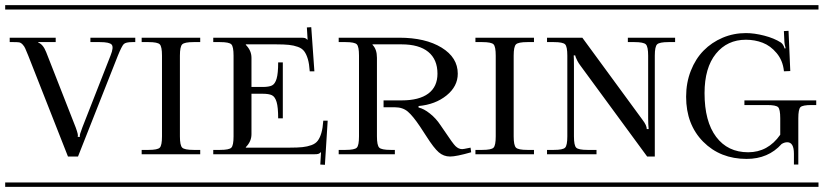

<svg xmlns="http://www.w3.org/2000/svg" viewBox="-29 -728 3208 748"><path d="M-8.8 -708H516.1V-690.9H-8.8ZM-8.8 -17.1H516.1V0H-8.8ZM120.1 -562Q138.7 -555.7 150.9 -524.9L266.1 -231Q276.9 -201.2 273.9 -196.8V-194.8H282.2V-196.8Q279.8 -200.7 292 -231.9L401.9 -512.2Q414.6 -543.9 406.2 -554Q397.9 -564 359.9 -564H323.2V-581.1H498V-564H486.8Q460.9 -564 453.1 -556.2Q445.3 -548.3 430.2 -511.2L274.9 -118.2H235.8L81.1 -511.2Q72.3 -532.2 69.1 -539.8Q65.9 -547.4 59.1 -554.7Q52.2 -562 45.2 -563Q38.1 -564 23.9 -564H8.8V-581.1H188V-564H120.1Z M497.1 -708H793.9V-690.9H497.1ZM497.1 -17.1H793.9V0H497.1ZM522.9 -127V-144H549.8Q585 -144 593.5 -152.8Q602.1 -161.6 602.1 -196.8V-511.2Q602.1 -546.4 593.5 -555.2Q585 -564 549.8 -564H522.9V-581.1H751V-564H725.1Q689.9 -564 680.9 -555.2Q671.9 -546.4 671.9 -511.2V-196.8Q671.9 -161.6 680.9 -152.8Q689.9 -144 725.1 -144H751V-127Z M801.8 -581.1H1142.6Q1154.8 -581.1 1158.9 -579.8Q1163.1 -578.6 1168.5 -573.2H1169.4L1166.5 -621.1L1183.6 -622.1L1195.8 -450.2H1177.7Q1175.8 -479 1170.4 -497.6Q1165 -516.1 1156.5 -527.8Q1147.9 -539.6 1131.6 -545.4Q1115.2 -551.3 1096.4 -553.2Q1077.6 -555.2 1046.9 -555.2H928.7V-553.2Q950.7 -531.2 950.7 -502.9V-389.2H993.7Q1018.6 -389.2 1030.5 -395Q1042.5 -400.9 1048.6 -421.4Q1054.7 -441.9 1054.7 -484.9H1072.8V-267.1H1054.7Q1054.7 -310.1 1048.6 -330.6Q1042.5 -351.1 1030.5 -356.9Q1018.6 -362.8 993.7 -362.8H950.7V-205.1Q950.7 -176.8 928.7 -154.8V-152.8H1099.6Q1130.4 -152.8 1149.2 -154.8Q1168 -156.7 1184.3 -162.6Q1200.7 -168.5 1209.2 -180.2Q1217.8 -191.9 1223.1 -210.4Q1228.5 -229 1230.5 -257.8H1247.6L1236.8 -85.9L1218.8 -86.9L1221.7 -134.8H1220.7Q1215.8 -129.9 1210.9 -128.4Q1206.1 -127 1193.8 -127H801.8V-144H828.6Q863.8 -144 872.3 -152.8Q880.9 -161.6 880.9 -196.8V-511.2Q880.9 -546.4 872.3 -555.2Q863.8 -564 828.6 -564H801.8ZM775.9 -708H1282.7V-690.9H775.9ZM775.9 -17.1H1282.7V0H775.9Z M1290.5 -581.1H1526.4Q1628.4 -581.1 1691.4 -542.5Q1754.4 -503.9 1754.4 -440.9Q1754.4 -391.6 1710.7 -356.2Q1667 -320.8 1601.6 -314.9V-309.1Q1622.1 -304.7 1646 -285.6Q1669.9 -266.6 1686.5 -241.2L1702.6 -217.8Q1735.4 -168.5 1745.6 -158.7Q1757.8 -147 1771.5 -147Q1772.9 -147 1775.4 -147.5Q1777.8 -147.9 1779.3 -147.9L1804.2 -152.8L1806.6 -134.8Q1748.5 -118.2 1724.6 -118.2Q1699.2 -118.2 1680.2 -134.8Q1661.1 -151.4 1632.3 -196.8L1607.4 -234.9Q1579.6 -276.4 1559.8 -293.2Q1540 -310.1 1509.3 -310.1H1465.3V-336.9H1535.6Q1604 -336.9 1639.6 -363.5Q1675.3 -390.1 1675.3 -440.9Q1675.3 -496.6 1639.4 -525.9Q1603.5 -555.2 1535.6 -555.2H1422.4V-553.2Q1439.5 -536.1 1439.5 -502.9V-196.8Q1439.5 -161.6 1448.5 -152.8Q1457.5 -144 1492.7 -144H1509.3V-127H1290.5V-144H1317.4Q1352.5 -144 1361.1 -152.8Q1369.6 -161.6 1369.6 -196.8V-511.2Q1369.6 -546.4 1361.1 -555.2Q1352.5 -564 1317.4 -564H1290.5ZM1264.6 -708H1815.4V-690.9H1264.6ZM1264.6 -17.1H1815.4V0H1264.6Z M1797.4 -708H2094.2V-690.9H1797.4ZM1797.4 -17.1H2094.2V0H1797.4ZM1823.2 -127V-144H1850.1Q1885.3 -144 1893.8 -152.8Q1902.3 -161.6 1902.3 -196.8V-511.2Q1902.3 -546.4 1893.8 -555.2Q1885.3 -564 1850.1 -564H1823.2V-581.1H2051.3V-564H2025.4Q1990.2 -564 1981.2 -555.2Q1972.2 -546.4 1972.2 -511.2V-196.8Q1972.2 -161.6 1981.2 -152.8Q1990.2 -144 2025.4 -144H2051.3V-127Z M2076.2 -708H2627V-690.9H2076.2ZM2076.2 -17.1H2627V0H2076.2ZM2102.1 -581.1H2239.7L2474.1 -261.2Q2490.7 -239.7 2490.7 -225.1H2498Q2496.1 -244.6 2496.1 -267.1V-511.2Q2496.1 -546.4 2487.1 -555.2Q2478 -564 2442.9 -564H2417V-581.1H2601.1V-564H2575.2Q2540 -564 2531 -555.2Q2522 -546.4 2522 -511.2V-118.2H2492.2L2231 -474.1Q2225.1 -481.9 2220.5 -490.7Q2215.8 -499.5 2213.9 -504.9Q2211.9 -510.3 2211.9 -512.2H2206.1Q2207 -501 2207 -470.2V-196.8Q2207 -161.6 2215.8 -152.8Q2224.6 -144 2259.8 -144H2294.9V-127H2102.1V-144H2128.9Q2164.1 -144 2172.6 -152.8Q2181.2 -161.6 2181.2 -196.8V-511.2Q2181.2 -546.4 2172.6 -555.2Q2164.1 -564 2128.9 -564H2102.1Z M2600.1 -708H3159.7V-690.9H2600.1ZM2600.1 -17.1H3159.7V0H2600.1ZM3010.7 -203.1V-267.1Q3010.7 -302.2 3002.4 -310.5Q2994.1 -318.8 2959 -318.8H2871.1V-336.9H3150.9V-318.8H3132.8Q3097.7 -318.8 3089.4 -310.5Q3081.1 -302.2 3081.1 -267.1V-86.9H3064V-128.9Q3064 -173.8 3038.1 -173.8Q3026.9 -173.8 3016.1 -167Q2963.9 -108.9 2879.9 -108.9Q2776.9 -108.9 2710.4 -176Q2644 -243.2 2644 -351.1Q2644 -405.8 2662.4 -452.4Q2680.7 -499 2712.2 -531Q2743.7 -563 2786.4 -581.1Q2829.1 -599.1 2877 -599.1Q2909.7 -599.1 2948.5 -589.1Q2987.3 -579.1 3013.7 -562Q3022.9 -555.2 3027.8 -539.1L3031.7 -540Q3026.9 -557.1 3026.9 -564.9L3024.9 -606.9L3043 -607.9L3049.8 -451.2L3024.9 -450.2V-452.1Q3020.5 -492.7 2996.6 -521.2Q2972.7 -549.8 2942.1 -561.5Q2911.6 -573.2 2877 -573.2Q2804.2 -573.2 2760 -518.6Q2715.8 -463.9 2715.8 -365.2Q2715.8 -254.9 2761 -194.8Q2806.2 -134.8 2885.7 -134.8Q2962.9 -134.8 3010.7 -203.1Z"/></svg>

Font: FoglihtenFr02
Style: Regular
Weight: 500
Version: Version 0.68